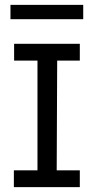

<svg xmlns="http://www.w3.org/2000/svg" viewBox="-20 -769 385 789"><path d="M38 -589H308V-520H215L213 -69H308V0H37V-69H134V-520H38ZM23 -749H322V-690H23Z"/></svg>

Font: Podkova
Style: Regular
Weight: 400
Designer: Ilya Yudin
Foundry: Cyreal (www.cyreal.org)
Version: Version 2.103